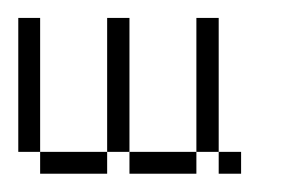

<svg xmlns="http://www.w3.org/2000/svg" viewBox="-20 -190 308 210"><path d="M23.9 0V-23.9H97.2V0ZM121.6 0V-23.9H194.8V0ZM219.2 0V-23.9H243.7V0ZM0 -23.9V-170.4H23.9V-23.9ZM97.2 -23.9V-170.4H121.6V-23.9ZM194.8 -23.9V-170.4H219.2V-23.9Z"/></svg>

Font: FS Mondwest Regular
Style: Regular
Weight: 400
Designer: NZWStudios2024
Foundry: https://fontstruct.com
Version: Version 1.0